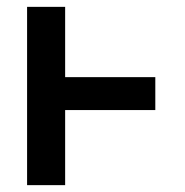

<svg xmlns="http://www.w3.org/2000/svg" viewBox="-20 -540 540 560"><path d="M59 0V-520H170V-315H433V-219H170V0Z"/></svg>

Font: Iosevka Curly
Style: Bold
Weight: 700
Monospace: yes
Designer: Belleve Invis
Foundry: Belleve Invis
Version: Version 22.1.2; ttfautohint (v1.8.4)